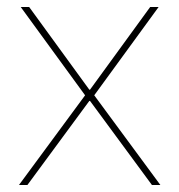

<svg xmlns="http://www.w3.org/2000/svg" viewBox="-20 -526 510 546"><path d="M34 0 222 -255 39 -506H63L234 -271H236L407 -506H431L248 -255L436 0H412L236 -239H234L58 0Z"/></svg>

Font: Plexus Sans Thin
Style: Regular
Weight: 250
Version: Version 2.001;PS 002.001;hotconv 1.0.70;makeotf.lib2.5.58329